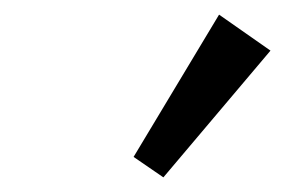

<svg xmlns="http://www.w3.org/2000/svg" viewBox="-20 -746 388 261"><path d="M202.1 -504.9 161.6 -532.7 277.8 -726.1 347.7 -677.2Z"/></svg>

Font: Elstob 10pt
Style: Bold Italic
Weight: 700
Italic angle: -20°
Designer: Peter S. Baker
Version: Version 1.015